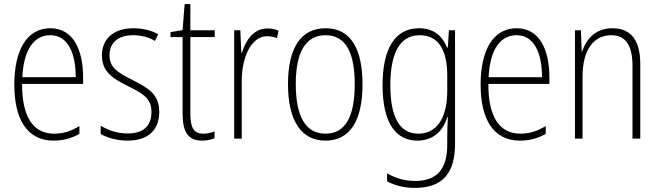

<svg xmlns="http://www.w3.org/2000/svg" viewBox="-20 -770 3220 938"><path d="M226 -632C108 -632 50 -520 50 -356C50 -191 110 -83 242 -83C291 -83 331 -95 368 -116V-154C324 -128 288 -117 244 -117C140 -117 87 -203 88 -360H386V-393C386 -521 341 -632 226 -632ZM226 -598C313 -598 350 -508 350 -393H89C96 -530 147 -598 226 -598Z M758 -223C758 -313 699 -342 626 -380C555 -416 515 -439 515 -500C515 -564 560 -598 630 -598C668 -598 709 -588 737 -570L753 -603C720 -621 678 -632 631 -632C532 -632 478 -577 478 -500C478 -416 534 -385 610 -347C679 -312 720 -289 720 -223C720 -157 683 -118 603 -118C555 -118 508 -133 472 -156V-115C501 -99 547 -83 603 -83C706 -83 758 -137 758 -223Z M973 -117C924 -117 910 -150 910 -217V-589H1029V-622H910V-750H882L872 -623L813 -613V-589H872V-217C872 -129 896 -83 967 -83C993 -83 1012 -88 1028 -95V-128C1014 -122 994 -117 973 -117Z M1286 -631C1217 -631 1180 -570 1162 -513H1159L1154 -622H1124V-93H1161V-376C1161 -486 1205 -593 1285 -593C1303 -593 1320 -589 1333 -584L1341 -620C1324 -628 1305 -631 1286 -631Z M1751 -358C1751 -526 1697 -632 1571 -632C1449 -632 1387 -535 1387 -359C1387 -183 1450 -83 1570 -83C1691 -83 1751 -182 1751 -358ZM1425 -359C1425 -512 1471 -598 1571 -598C1674 -598 1713 -504 1713 -359C1713 -201 1668 -117 1570 -117C1471 -117 1425 -205 1425 -359Z M2027 -632C1907 -632 1849 -528 1849 -354C1849 -172 1912 -83 2019 -83C2095 -83 2145 -129 2165 -198H2168C2166 -160 2165 -134 2165 -103V-63C2165 56 2115 114 2008 114C1955 114 1912 100 1871 77V116C1909 136 1953 148 2008 148C2145 148 2203 72 2203 -66V-622H2173L2168 -538H2164C2143 -590 2103 -632 2027 -632ZM2030 -598C2129 -598 2165 -515 2165 -401V-325C2165 -220 2130 -117 2024 -117C1934 -117 1887 -194 1887 -354C1887 -503 1929 -598 2030 -598Z M2504 -632C2386 -632 2328 -520 2328 -356C2328 -191 2388 -83 2520 -83C2569 -83 2609 -95 2646 -116V-154C2602 -128 2566 -117 2522 -117C2418 -117 2365 -203 2366 -360H2664V-393C2664 -521 2619 -632 2504 -632ZM2504 -598C2591 -598 2628 -508 2628 -393H2367C2374 -530 2425 -598 2504 -598Z M2971 -632C2888 -632 2843 -577 2824 -518H2822L2818 -622H2789V-93H2826V-395C2826 -532 2884 -598 2967 -598C3032 -598 3070 -554 3070 -449V-93H3108V-458C3108 -578 3059 -632 2971 -632Z"/></svg>

Font: Noto Sans Kannada UI Condensed ExtraLight
Style: Regular
Weight: 200
Width: 3
Designer: Jelle Bosma - Monotype Design Team
Foundry: Monotype Imaging Inc.
Version: Version 2.005